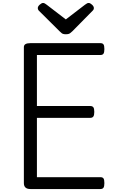

<svg xmlns="http://www.w3.org/2000/svg" viewBox="-20 -1275 767 1295"><path d="M185 0Q163 0 152 -10Q141 -20 141 -40V-957Q141 -971 152 -977.5Q163 -984 185 -984H657Q672 -984 678 -975.5Q684 -967 684 -944Q684 -922 678 -913Q672 -904 657 -904H229V-560H588Q603 -560 609.5 -551.5Q616 -543 616 -520Q616 -498 609.5 -489Q603 -480 588 -480H229V-80H657Q672 -80 678 -71.5Q684 -63 684 -40Q684 -18 678 -9Q672 0 657 0ZM578 -1255Q588 -1255 600.5 -1243.5Q613 -1232 613 -1221Q613 -1219 612.5 -1215Q612 -1211 607 -1205L468 -1064Q461 -1058 452.5 -1051Q444 -1044 424 -1044Q405 -1044 396.5 -1051Q388 -1058 382 -1064L241 -1204Q236 -1211 235.5 -1215Q235 -1219 235 -1221Q235 -1232 248 -1243.5Q261 -1255 270 -1255Q277 -1255 282.5 -1251.5Q288 -1248 295 -1243L424 -1144L553 -1243Q561 -1248 566 -1251.5Q571 -1255 578 -1255Z"/></svg>

Font: Playwrite PL
Style: Regular
Weight: 400
Designer: Veronika Burian, José Scaglione
Foundry: TypeTogether
Version: Version 1.002